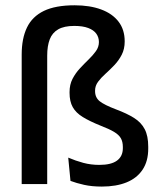

<svg xmlns="http://www.w3.org/2000/svg" viewBox="-20 -696 616 726"><path d="M62 -489.5Q62 -550.5 82 -592Q102 -633.5 146 -654.8Q190 -676 262 -676Q320 -676 362.5 -660.2Q405 -644.5 428.2 -614.2Q451.5 -584 451.5 -539.5Q451.5 -510.5 440.2 -488.8Q429 -467 412.2 -449.5Q395.5 -432 378.8 -417Q362 -402 350.8 -386.8Q339.5 -371.5 339.5 -353.5V-351.5Q339.5 -327 357.2 -313Q375 -299 418.5 -282.5Q460 -267 487 -250Q514 -233 527.2 -207.5Q540.5 -182 540.5 -141.5V-134Q540.5 -86.5 519.2 -54.5Q498 -22.5 458.8 -6.5Q419.5 9.5 365 9.5Q327.5 9.5 298.2 3Q269 -3.5 246.5 -12L238 -100Q266 -88 295 -80.2Q324 -72.5 355.5 -72.5Q400.5 -72.5 422.5 -88.8Q444.5 -105 444.5 -135.5V-140.5Q444.5 -160 437 -173.2Q429.5 -186.5 411 -197.5Q392.5 -208.5 360 -221Q319 -237.5 293 -253.5Q267 -269.5 255 -291Q243 -312.5 243 -345V-348Q243 -376 254.2 -397.8Q265.5 -419.5 282 -437.2Q298.5 -455 315 -471Q331.5 -487 342.8 -502.8Q354 -518.5 354 -537Q354 -555 344 -568.8Q334 -582.5 313.5 -590.2Q293 -598 261 -598Q222.5 -598 200 -585Q177.5 -572 168 -547Q158.5 -522 158.5 -486V0H62Z"/></svg>

Font: Anek Gujarati Medium Medium
Style: Regular
Weight: 500
Version: Version 1.003